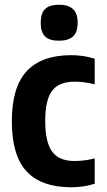

<svg xmlns="http://www.w3.org/2000/svg" viewBox="-20 -782 451 811"><path d="M281 9Q155 9 92.5 -58Q30 -125 30 -270Q30 -414 93 -481.5Q156 -549 281 -549Q332 -549 380 -534V-426Q356 -432 335 -434.5Q314 -437 295 -437Q229 -437 200 -398.5Q171 -360 171 -271Q171 -182 200 -142Q229 -102 294 -102Q315 -102 336 -104.5Q357 -107 380 -113V-6Q360 1 333.5 5Q307 9 281 9ZM229 -610Q189 -610 170.5 -628Q152 -646 152 -686Q152 -726 170.5 -744Q189 -762 229 -762Q268 -762 288 -744Q308 -726 308 -686Q308 -645 288 -627.5Q268 -610 229 -610Z"/></svg>

Font: Encode Sans Compressed
Style: Bold
Weight: 700
Designer: Pablo Impallari, Andres Torresi
Foundry: Pablo Impallari, Andres Torresi
Version: Version 1.000; ttfautohint (v1.00) -l 8 -r 50 -G 200 -x 14 -